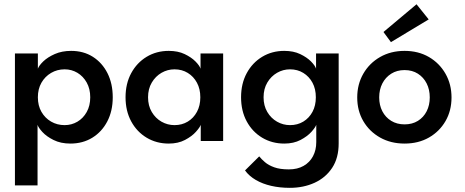

<svg xmlns="http://www.w3.org/2000/svg" viewBox="-20 -661 2178 900"><path d="M156 208H50V-410.5H157.5V-339Q163 -354 183.2 -373.5Q203.5 -393 237 -407.8Q270.5 -422.5 313.5 -422.5Q371.5 -422.5 415.2 -394.8Q459 -367 483.8 -318Q508.5 -269 508.5 -205Q508.5 -141 483 -92Q457.5 -43 412.8 -15.5Q368 12 310 12Q264.5 12 231 -4.8Q197.5 -21.5 178.5 -42.5Q159.5 -63.5 156 -76ZM403 -205Q403 -244.5 386.5 -274Q370 -303.5 342.8 -319.8Q315.5 -336 283 -336Q248 -336 219.5 -319.2Q191 -302.5 174.2 -273.2Q157.5 -244 157.5 -205Q157.5 -166 174.2 -136.8Q191 -107.5 219.5 -91Q248 -74.5 283 -74.5Q315.5 -74.5 342.8 -90.5Q370 -106.5 386.5 -136Q403 -165.5 403 -205Z M921 0V-76Q917 -64 898.2 -43Q879.5 -22 847.2 -5Q815 12 771 12Q713.5 12 667.5 -15.5Q621.5 -43 595 -92Q568.5 -141 568.5 -205Q568.5 -269 595 -318Q621.5 -367 667.5 -394.8Q713.5 -422.5 771 -422.5Q814 -422.5 845.5 -407.5Q877 -392.5 896.2 -373Q915.5 -353.5 920 -339V-410.5H1026V0ZM674 -205Q674 -165.5 691.5 -136Q709 -106.5 737.2 -90.5Q765.5 -74.5 798 -74.5Q833 -74.5 860.2 -91Q887.5 -107.5 903.2 -136.8Q919 -166 919 -205Q919 -244 903.2 -273.2Q887.5 -302.5 860.2 -319.2Q833 -336 798 -336Q765.5 -336 737.2 -319.8Q709 -303.5 691.5 -274Q674 -244.5 674 -205Z M1338.5 219.5Q1291.5 219.5 1251.2 210.2Q1211 201 1179.5 182.8Q1148 164.5 1128.5 138L1195 72Q1205.5 85 1222 99.2Q1238.5 113.5 1265.5 123.2Q1292.5 133 1334 133Q1374.5 133 1403.2 116.5Q1432 100 1447.2 71.2Q1462.5 42.5 1462.5 5V-7.5H1567.5V11.5Q1567.5 79.5 1537 125.8Q1506.5 172 1454.5 195.8Q1402.5 219.5 1338.5 219.5ZM1462.5 0V-76Q1458.5 -64 1439.8 -43Q1421 -22 1388.8 -5Q1356.5 12 1312.5 12Q1255 12 1209 -15.5Q1163 -43 1136.5 -92Q1110 -141 1110 -205Q1110 -269 1136.5 -318Q1163 -367 1209 -394.8Q1255 -422.5 1312.5 -422.5Q1355.5 -422.5 1387 -407.5Q1418.5 -392.5 1437.8 -373Q1457 -353.5 1461.5 -339V-410.5H1567.5V0ZM1215.5 -205Q1215.5 -165.5 1233 -136Q1250.5 -106.5 1278.8 -90.5Q1307 -74.5 1339.5 -74.5Q1374.5 -74.5 1401.8 -91Q1429 -107.5 1444.8 -136.8Q1460.5 -166 1460.5 -205Q1460.5 -244 1444.8 -273.2Q1429 -302.5 1401.8 -319.2Q1374.5 -336 1339.5 -336Q1307 -336 1278.8 -319.8Q1250.5 -303.5 1233 -274Q1215.5 -244.5 1215.5 -205Z M1876.5 12Q1812 12 1761.8 -16.2Q1711.5 -44.5 1683 -93.2Q1654.5 -142 1654.5 -204Q1654.5 -266 1683 -315.5Q1711.5 -365 1761.8 -393.8Q1812 -422.5 1876.5 -422.5Q1941 -422.5 1990.5 -393.8Q2040 -365 2068.2 -315.5Q2096.5 -266 2096.5 -204Q2096.5 -142 2068.2 -93.2Q2040 -44.5 1990.5 -16.2Q1941 12 1876.5 12ZM1876.5 -78Q1912.5 -78 1939 -94.5Q1965.5 -111 1980 -139.5Q1994.5 -168 1994.5 -204.5Q1994.5 -241 1980 -269.8Q1965.5 -298.5 1939 -315.5Q1912.5 -332.5 1876.5 -332.5Q1840.5 -332.5 1813.8 -315.5Q1787 -298.5 1772.2 -269.8Q1757.5 -241 1757.5 -204.5Q1757.5 -168 1772.2 -139.5Q1787 -111 1813.8 -94.5Q1840.5 -78 1876.5 -78ZM1812.5 -463.5 1777.5 -511 1932.5 -641 1989.5 -570Z"/></svg>

Font: League Spartan Thin Medium
Style: Regular
Weight: 500
Version: Version 2.002